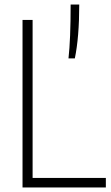

<svg xmlns="http://www.w3.org/2000/svg" viewBox="-20 -828 490 848"><path d="M79.5 0V-740H124V-42H447.5V0ZM292 -808H330Q330 -664 310.5 -570H282.5Q292 -653.5 292 -808Z"/></svg>

Font: Encode Sans Condensed ExLight
Style: Regular
Weight: 275
Width: 3
Designer: Multiple Designers
Foundry: Impallari Type
Version: Version 2.000